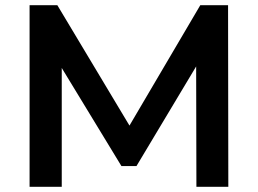

<svg xmlns="http://www.w3.org/2000/svg" viewBox="-20 -720 995 740"><path d="M737 0 736 -464 506 -80H448L218 -458V0H94V-700H201L479 -236L752 -700H859L860 0Z"/></svg>

Font: APTA Sans SemiBold
Style: Bold
Weight: 600
Version: Version 7.200